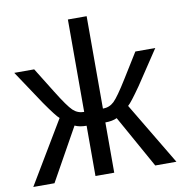

<svg xmlns="http://www.w3.org/2000/svg" viewBox="-81 -801 831 876"><g transform="rotate(-10 334.5 -362.5)"><path d="M291 0V-232.9Q258.3 -232.9 236.8 -243.2L101.1 0H2.9L175.8 -289.1Q161.1 -300.8 112.8 -370.1L7.8 -527.8H100.1L171.9 -412.1Q217.8 -337.9 239.3 -317.4Q260.7 -296.9 291 -296.9V-725.1H377.9V-296.9Q408.2 -296.9 429.7 -317.4Q451.2 -337.9 497.1 -412.1L568.8 -527.8H661.1L556.2 -370.1Q507.8 -300.8 493.2 -289.1L666 0H567.9L432.1 -243.2Q410.6 -232.9 377.9 -232.9V0Z"/></g></svg>

Font: Libra Sans Modern
Style: Regular
Weight: 400
Foundry: Stefan Peev, Context Ltd
Version: Version 1.000